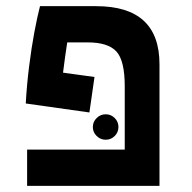

<svg xmlns="http://www.w3.org/2000/svg" viewBox="-20 -606 626 626"><path d="M288.1 -355 271.5 -239.3 64 -268.6Q67.4 -330.1 75 -390.1Q82.5 -450.2 92 -501Q101.6 -551.8 110.4 -585.9H293.5Q500 -585.9 500 -396.5V0H68.4V-118.2H386.7V-325.2Q386.7 -408.2 359.6 -438Q332.5 -467.8 265.6 -467.8H199.2Q195.8 -445.8 192.4 -421.6Q189 -397.5 185.5 -369.1ZM324.7 -150.4Q307.6 -150.4 295.2 -162.6Q282.7 -174.8 282.7 -191.9Q282.7 -209 295.2 -221.2Q307.6 -233.4 324.7 -233.4Q341.8 -233.4 354 -221.2Q366.2 -209 366.2 -191.9Q366.2 -174.8 354 -162.6Q341.8 -150.4 324.7 -150.4Z"/></svg>

Font: CaskaydiaCove NFP SemiBold
Style: Regular
Weight: 600
Designer: Aaron Bell
Foundry: Saja Typeworks
Version: Version 2111.001; VTT 6.35;Nerd Fonts 3.1.1